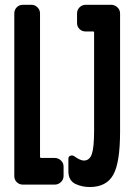

<svg xmlns="http://www.w3.org/2000/svg" viewBox="-20 -750 540 780"><path d="M431.6 -730.5Q446.3 -730.5 457 -720.2Q467.8 -710 467.8 -695.3V-214.8Q467.8 -88.9 439.9 -39.6Q412.1 9.8 344.7 9.8Q314.5 9.8 288.1 -2Q257.8 -15.6 257.8 -54.7V-105.5Q257.8 -115.2 267.1 -117.7Q276.4 -120.1 283.2 -114.3Q304.7 -98.6 320.3 -97.7Q343.8 -97.7 353 -124Q362.3 -150.4 362.3 -219.7V-617.2Q362.3 -622.1 358.4 -622.1H328.1Q313.5 -622.1 303.2 -631.8Q293 -641.6 293 -657.2V-695.3Q293 -710 303.2 -720.2Q313.5 -730.5 328.1 -730.5ZM202.1 -108.4Q216.8 -108.4 227.5 -98.1Q238.3 -87.9 238.3 -73.2V-35.2Q238.3 -20.5 227.5 -10.3Q216.8 0 202.1 0H73.2Q58.6 0 48.3 -9.8Q38.1 -19.5 38.1 -35.2V-695.3Q38.1 -710 47.9 -720.2Q57.6 -730.5 73.2 -730.5H107.4Q122.1 -730.5 132.3 -720.2Q142.6 -710 142.6 -695.3V-113.3Q142.6 -108.4 147.5 -108.4Z"/></svg>

Font: Rounded-L Mgen+ 1mn bold
Style: Bold
Weight: 700
Designer: [Source Han Sans]
Ryoko NISHIZUKA  (kana & ideographs); Paul D. Hunt (Latin, Greek & Cyrillic); Wenlong ZHANG  (bopomofo
Version: Version 1.059.20150602